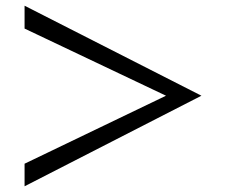

<svg xmlns="http://www.w3.org/2000/svg" viewBox="-20 -694 820 672"><path d="M685 -359 66 -42V-121L561 -359L66 -594V-674Z"/></svg>

Font: Kaisei HarunoUmi
Style: Bold
Weight: 700
Designer: Font-Kai, 金井和夫
Foundry: KAZUO KANAI
Version: Version 5.003